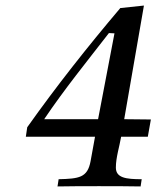

<svg xmlns="http://www.w3.org/2000/svg" viewBox="-20 -670 585 691"><path d="M73 -178H322L306 -90C295 -30 264 -27 191 -25L187 1C237 0 286 0 336 0C386 0 436 0 486 1L490 -25C433 -25 397 -30 397 -67C397 -103 410 -143 416 -178H512L523 -240L427 -241L498 -650L413 -641C296 -503 183 -360 78 -212ZM139 -241C211 -348 293 -449 372 -551L392 -550L333 -241Z"/></svg>

Font: KpRoman
Style: SemiboldItalic
Weight: 600
Italic angle: -11°
Version: Version 0.66